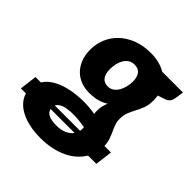

<svg xmlns="http://www.w3.org/2000/svg" viewBox="-252 -663 977 977"><g transform="rotate(45 237.0 -174.0)"><path d="M119.5 36Q123.5 55 142.8 65Q162 75 200.5 75Q232 75 255.5 64.8Q279 54.5 292 36ZM304 8.5Q305.5 1 305.5 -7Q305.5 -10 305.5 -13Q305.5 -16 305 -18.5Q261.5 -26 229.2 -26.5Q197 -27 174.8 -22.8Q152.5 -18.5 139.8 -10.2Q127 -2 122 8.5ZM243.5 -250.5Q262 -250.5 275.8 -260Q289.5 -269.5 298.5 -284.8Q307.5 -300 312.2 -319Q317 -338 317.5 -357.5Q317.5 -390 304 -408Q290.5 -426 262.5 -426Q244 -426 230.2 -417.2Q216.5 -408.5 207.5 -394Q198.5 -379.5 194 -360.5Q189.5 -341.5 189.5 -321Q189.5 -288 203 -269.2Q216.5 -250.5 243.5 -250.5ZM536.5 -499.5 529.5 -451Q525 -422.5 500.5 -412.5L456.5 -397.5Q459.5 -381.5 459.5 -363.5Q459.5 -331.5 450.8 -309Q442 -286.5 431.5 -266.5Q421 -246.5 412.2 -225.5Q403.5 -204.5 403.5 -176Q403.5 -156.5 409.8 -139.5Q416 -122.5 424 -105.2Q432 -88 438.8 -68.5Q445.5 -49 446.5 -24.5H493.5L481.5 69H422Q407.5 93 385.5 113Q363.5 133 334 147.2Q304.5 161.5 267.8 169.5Q231 177.5 187.5 177.5Q143 177.5 106.8 169.5Q70.5 161.5 43.2 147Q16 132.5 -1.2 112.5Q-18.5 92.5 -25 69H-61.5L-49.5 -24.5H-10.5Q3 -46.5 25 -62Q47 -77.5 73.5 -87.5Q100 -97.5 129.5 -102.8Q159 -108 188.5 -109.5Q218 -111 245 -109Q272 -107 294 -103Q292.5 -115 292.5 -128Q292.5 -155.5 306 -188.5Q287 -175.5 261.5 -168Q236 -160.5 198.5 -160.5Q169 -160.5 142 -170.2Q115 -180 94.2 -200Q73.5 -220 61 -250.2Q48.5 -280.5 48.5 -322Q48.5 -360.5 63.2 -397.2Q78 -434 107.2 -462.8Q136.5 -491.5 179.8 -509Q223 -526.5 280.5 -526.5Q310.5 -526.5 337.5 -519.8Q364.5 -513 387.5 -499.5Z"/></g></svg>

Font: Lato ExtraBold
Style: Italic
Weight: 800
Italic angle: -7°
Designer: Lukasz Dziedzic with Adam Twardoch and Botio Nikoltchev
Foundry: tyPoland Lukasz Dziedzic
Version: Version 2.015; 2015-08-06; http://www.latofonts.com/